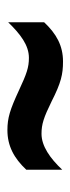

<svg xmlns="http://www.w3.org/2000/svg" viewBox="144 -582 190 518"><g transform="rotate(-90 239.0 -323.0)"><path d="M40 -347V-250C71 -283 104 -306 137 -306C163 -306 181 -300 224 -279C275 -253 298 -248 332 -248C375 -248 407 -266 438 -299V-396C406 -363 376 -340 342 -340C316 -340 299 -346 254 -367C202 -391 180 -398 147 -398C104 -398 71 -380 40 -347Z"/></g></svg>

Font: Noto Sans Devanagari UI Condensed SemiBold
Style: Regular
Weight: 600
Width: 3
Designer: Jelle Bosma - Monotype Design Team
Foundry: Monotype Imaging Inc.
Version: Version 2.003